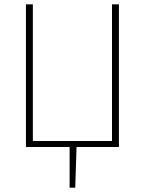

<svg xmlns="http://www.w3.org/2000/svg" viewBox="-20 -680 670 888"><path d="M302 188V0H100V-660H132V-28H498V-660H530V0H334L328 188Z"/></svg>

Font: Source Sans 3 Variable
Style: Regular
Weight: 200
Designer: Paul D. Hunt
Foundry: Adobe Systems Incorporated
Version: Version 3.026